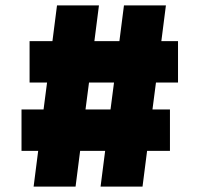

<svg xmlns="http://www.w3.org/2000/svg" viewBox="-20 -694 743 714"><path d="M560 -387 547 -287H612V-133H527L510 0H354L371 -133H278L261 0H105L122 -133H60V-287H142L155 -387H90V-541H175L192 -674H348L331 -541H424L441 -674H597L580 -541H642V-387ZM404 -387H311L298 -287H391Z"/></svg>

Font: Biryani Black
Style: Regular
Weight: 900
Designer: Dan Reynolds and Mathieu Reguer
Foundry: Dan Reynolds and Mathieu Reguer
Version: Version 1.004; ttfautohint (v1.1) -l 5 -r 5 -G 72 -x 0 -D la